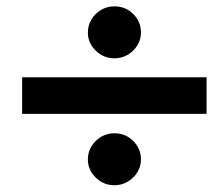

<svg xmlns="http://www.w3.org/2000/svg" viewBox="-20 -628 688 590"><path d="M48 -278V-390.5H614.8V-278ZM331.5 -58.8Q298.1 -58.8 274.1 -82.4Q250 -106 250 -138.2Q250 -160.1 261.1 -178.4Q272.1 -196.6 290.7 -207.6Q309.2 -218.5 331.5 -218.5Q365.5 -218.5 389.4 -194.9Q413.2 -171.2 413.2 -138.2Q413.2 -116.8 402.1 -98.7Q391 -80.6 372.5 -69.7Q354 -58.8 331.5 -58.8ZM331.5 -448.8Q298.1 -448.8 274.1 -472.4Q250 -496 250 -528.2Q250 -550.1 261.1 -568.4Q272.1 -586.6 290.7 -597.6Q309.2 -608.5 331.5 -608.5Q365.9 -608.5 389.6 -584.9Q413.2 -561.2 413.2 -528.2Q413.2 -506.9 402.2 -488.8Q391.1 -470.8 372.7 -459.8Q354.2 -448.8 331.5 -448.8Z"/></svg>

Font: Geologica-Sharp
Style: Regular
Weight: 100
Designer: Sindre Bremnes, Frode Helland
Foundry: Monokrom Skriftforlag AS
Version: Version 1.010;gftools[0.9.28]